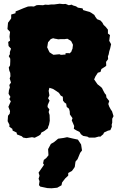

<svg xmlns="http://www.w3.org/2000/svg" viewBox="-20 -713 639 1030"><path d="M121 28 104 25 97 18 71 8 69 -2 48 -12 46 -22 30 -33 31 -43 21 -63 23 -92 32 -103 34 -117 25 -140 32 -156 38 -169 30 -182 36 -193 26 -210 28 -229 33 -244 30 -257 39 -270 32 -292 36 -304 35 -322 30 -334 27 -351 34 -362 35 -383V-398L27 -412L33 -422V-434L39 -452L26 -466L24 -488L34 -495L31 -516L32 -526L34 -542L20 -557L23 -591L37 -610L40 -615V-635L63 -642L64 -652L80 -658L87 -661L106 -669L130 -678L147 -679L162 -678L176 -685L187 -686L211 -685L222 -688L239 -687L254 -689H270L300 -693L318 -691L332 -692L349 -685L365 -688L371 -684L388 -679L398 -672L423 -668L426 -659L446 -653L461 -649L470 -644L486 -633L492 -622L501 -610L519 -603L529 -592L536 -579L546 -570L559 -554V-533L570 -525L568 -511L566 -494L576 -476L571 -453L566 -437L563 -421L559 -411L560 -396L549 -381L550 -361L545 -356L524 -343L519 -327L505 -323L492 -303L485 -287L503 -261L523 -245L527 -241L535 -225L542 -212L549 -204L551 -190L566 -171L561 -155L566 -141L574 -126L581 -116L589 -90L582 -76V-55L579 -44L580 -33L572 -15L559 -12L538 -2L534 7L517 21L512 19L490 25H457L449 20L426 16L414 7L407 -5L389 -14L376 -22L378 -37L365 -67L369 -79L355 -99L354 -116L350 -130L338 -139L335 -157L327 -162L318 -173L317 -194L306 -200L296 -215L283 -224L266 -235L245 -242L241 -226L245 -201L238 -186L246 -173L236 -150L235 -139L245 -126L241 -112L246 -96L247 -65L243 -44L238 -32L237 -25L219 -11L202 -2L197 9L188 15L166 26L152 23ZM267 -419 278 -420 288 -421 299 -422 306 -419H312L323 -420H331L332 -428H347L354 -427L363 -436L364 -440L366 -445L369 -452L370 -462L371 -468V-474L362 -492L357 -496L350 -500L342 -505L332 -504L328 -503H304L292 -502L284 -504L277 -505L272 -506L265 -508L257 -505L252 -503L242 -491L238 -487L236 -476L235 -469L233 -459L237 -451L239 -446L246 -432L251 -429L260 -423ZM257 297 234 296 196 288 189 280 192 259 187 246 192 230 187 213 216 171 211 163 215 145 228 135 240 120 238 87 253 59 269 50 292 31 321 27 340 23 370 30 398 36 415 62 420 94 410 107 396 141 385 154 381 183 366 204 346 215V229L330 244L313 266L310 281L287 294Z"/></svg>

Font: Winky Rough Black
Style: Regular
Weight: 900
Designer: Simon Atzbach
Foundry: typofactur
Version: Version 1.206; ttfautohint (v1.8.4.7-5d5b)